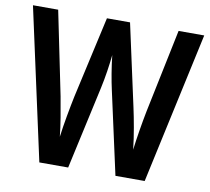

<svg xmlns="http://www.w3.org/2000/svg" viewBox="-79 -803 977 892"><g transform="rotate(10 409.5 -357.0)"><path d="M814 -714H693L611 -319C600 -263 588 -192 581 -134C574 -199 560 -274 548 -329L464 -714H355L269 -329C258 -276 243 -197 235 -134C230 -186 217 -260 206 -319L125 -714H6L162 0H298L384 -391C395 -440 405 -508 409 -550C415 -494 426 -431 435 -391L521 0H659Z"/></g></svg>

Font: Noto Sans Khmer Condensed SemiBold
Style: Regular
Weight: 600
Width: 3
Designer: Danh Hong and the Monotype Design Team
Foundry: Monotype Imaging Inc.
Version: Version 2.004